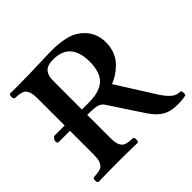

<svg xmlns="http://www.w3.org/2000/svg" viewBox="-165 -822 998 998"><g transform="rotate(-45 334.5 -322.5)"><path d="M438 -471.2Q438 -615.2 311 -615.2Q272.9 -615.2 255.4 -600.1Q237.8 -585 233.9 -554.2Q233.9 -550.8 233.4 -541Q232.9 -531.2 232.9 -525.9V-325.2H276.9Q305.7 -325.2 327.6 -328.4Q349.6 -331.5 371.3 -341.1Q393.1 -350.6 407 -366.2Q420.9 -381.8 429.4 -408.4Q438 -435.1 438 -471.2ZM332 -653.8Q449.2 -653.8 500 -616.2Q509.8 -608.9 511.2 -607.9Q568.8 -560.5 568.8 -482.9Q568.8 -446.3 555.7 -415Q542.5 -383.8 521 -363Q499.5 -342.3 479 -329.3Q458.5 -316.4 437 -308.1L568.8 -99.1Q570.8 -95.2 573.2 -92.8Q595.2 -60.1 615.2 -44.4Q635.3 -28.8 665 -28.8Q668 -22.9 668.5 -13.2Q668.9 -3.4 666 2Q650.4 8.8 600.1 8.8Q551.8 8.8 520 -9.8Q488.3 -28.3 459 -70.8Q457.5 -72.8 454.6 -77.4Q451.7 -82 450.2 -84L338.9 -252.9Q328.1 -272 308.6 -279.1Q289.1 -286.1 232.9 -286.1V-123Q232.9 -102.1 234.6 -87.6Q236.3 -73.2 241.5 -63.2Q246.6 -53.2 252.2 -47.6Q257.8 -42 268.8 -38.6Q279.8 -35.2 289.6 -34.2Q299.3 -33.2 316.9 -32.2Q323.2 -27.8 323.2 -15.1Q323.2 -2.4 316.9 2Q234.9 0 172.9 0H163.1Q105 0 26.9 2Q20.5 -2.4 20.5 -15.1Q20.5 -27.8 26.9 -32.2Q44.4 -33.2 54.2 -34.2Q64 -35.2 75 -38.6Q85.9 -42 91.6 -47.6Q97.2 -53.2 102.3 -63.2Q107.4 -73.2 109.1 -87.6Q110.8 -102.1 110.8 -123V-291H28.8Q18.1 -291 18.1 -305.2Q18.1 -313 24.4 -321.5Q30.8 -330.1 37.1 -330.1H110.8V-522.9Q110.8 -543.9 109.1 -558.3Q107.4 -572.8 102.3 -582.8Q97.2 -592.8 91.6 -598.4Q85.9 -604 75 -607.4Q64 -610.8 54.2 -611.8Q44.4 -612.8 26.9 -613.8Q20.5 -618.2 20.5 -630.9Q20.5 -643.6 26.9 -647.9Q55.2 -647 172.9 -648.9Q205.6 -649.4 261.7 -651.6Q317.9 -653.8 332 -653.8Z"/></g></svg>

Font: Common Serif SemiBold
Style: Regular
Weight: 600
Designer: Philipp H. Poll, Khaled Hosny
Foundry: Stefan Peev, Context Ltd.
Version: Version 1.026